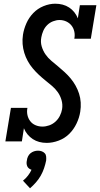

<svg xmlns="http://www.w3.org/2000/svg" viewBox="-20 -763 540 1036"><path d="M232 8Q211 8 192 3Q173 -2 157 -12.5Q141 -23 128.5 -38Q116 -53 109 -71L98 0H9L39 -181H128Q124 -161 128 -142.5Q132 -124 143 -109.5Q154 -95 171.5 -87.5Q189 -80 209 -80Q227 -80 245.5 -86.5Q264 -93 279 -106.5Q294 -120 303 -138Q312 -156 315 -174Q319 -199 312 -223Q305 -247 291.5 -266Q278 -285 260 -300Q242 -315 223.5 -330Q205 -345 188 -361Q171 -377 156 -395Q141 -413 129.5 -434Q118 -455 111 -478Q104 -501 102 -525.5Q100 -550 104 -576Q109 -607 122.5 -637.5Q136 -668 159.5 -692.5Q183 -717 215 -730Q247 -743 278 -743Q299 -743 318 -738Q337 -733 353 -722.5Q369 -712 381 -697Q393 -682 400 -664L411 -735H500L470 -554H381Q385 -574 381 -592.5Q377 -611 366 -625Q355 -639 338 -647Q321 -655 301 -655Q284 -655 266 -648Q248 -641 234.5 -627.5Q221 -614 213.5 -596.5Q206 -579 203 -562Q198 -536 205 -512.5Q212 -489 225.5 -469.5Q239 -450 257 -435Q275 -420 293 -405Q311 -390 328.5 -374Q346 -358 361 -340Q376 -322 387.5 -301.5Q399 -281 406.5 -258Q414 -235 415.5 -210Q417 -185 413 -160Q408 -128 393 -96.5Q378 -65 354 -41Q330 -17 297 -4.5Q264 8 232 8ZM142 253 104 212Q119 200 131 184.5Q143 169 150 153Q143 151 136.5 146Q130 141 127 134Q124 127 123.5 119Q123 111 125 103Q126 92 131 81.5Q136 71 144.5 64Q153 57 163.5 53.5Q174 50 185 50Q196 50 205.5 53.5Q215 57 221.5 64Q228 71 229 81.5Q230 92 229 103Q225 123 218 144Q211 165 200 184.5Q189 204 174 221Q159 238 142 253Z"/></svg>

Font: Iosevka Curly Slab Semibold
Style: Italic
Weight: 600
Italic angle: -9°
Monospace: yes
Designer: Belleve Invis
Foundry: Belleve Invis
Version: Version 22.1.2; ttfautohint (v1.8.4)